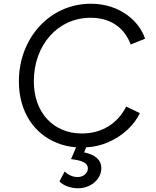

<svg xmlns="http://www.w3.org/2000/svg" viewBox="-20 -777 836 1027"><path d="M397 230C466 230 522 182 522 122C522 79 491 51 430 38L441 11C483 9 521 0 556 -15C639 -50 700 -111 728 -172L655 -207C611 -120 529 -63 418 -63C266 -63 161 -174 161 -342C161 -536 289 -682 465 -682C574 -682 647 -626 679 -539L756 -570C726 -662 623 -757 466 -757C246 -757 81 -573 81 -342C81 -176 165 -60 286 -12C318 1 352 8 387 11L360 74C419 81 450 95 450 123C450 150 426 170 395 170C370 170 345 159 326 140L298 193C319 216 358 230 397 230Z"/></svg>

Font: Plus Jakarta Sans
Style: Italic
Weight: 400
Italic angle: -8°
Designer: Gumpita Rahayu
Foundry: Tokotype
Version: Version 2.071;gftools[0.9.30]